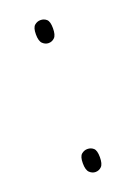

<svg xmlns="http://www.w3.org/2000/svg" viewBox="-107 -559 438 613"><g transform="rotate(-20 112.0 -253.0)"><path d="M110 -433Q99 -433 90 -441.5Q81 -450 81 -473Q81 -496 90 -503.5Q99 -511 110 -511Q122 -511 130.5 -503.5Q139 -496 139 -473Q139 -450 130.5 -441.5Q122 -433 110 -433ZM110 5Q99 5 90 -3.5Q81 -12 81 -35Q81 -58 90 -65.5Q99 -73 110 -73Q122 -73 130.5 -65.5Q139 -58 139 -35Q139 -12 130.5 -3.5Q122 5 110 5Z"/></g></svg>

Font: Noto Serif Myanmar Thin
Style: Regular
Weight: 100
Designer: Ben Mitchell and the Monotype Design Team
Foundry: Monotype Imaging Inc.
Version: Version 2.106; ttfautohint (v1.8.4.7-5d5b)